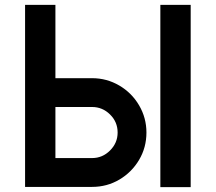

<svg xmlns="http://www.w3.org/2000/svg" viewBox="-20 -770 889 791"><path d="M583.3 -224Q583.3 -162.5 553.1 -111.5Q522.9 -60.4 471.9 -30.2Q420.8 0 359.4 0H83.3V-750H208.3V-447.9H359.4Q419.8 -447.9 471.4 -417.7Q522.9 -387.5 553.1 -335.9Q583.3 -284.4 583.3 -224ZM640.6 -750H765.6V1H640.6ZM464.6 -224Q464.6 -267.7 433.3 -298.4Q402.1 -329.2 359.4 -329.2H208.3V-118.8H359.4Q402.1 -118.8 433.3 -150Q464.6 -181.2 464.6 -224Z"/></svg>

Font: Vladivostok Bold
Style: Regular
Weight: 700
Width: 4
Designer: Michael Sharanda
Foundry: Michael Sharanda
Version: Version 1.005